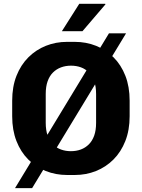

<svg xmlns="http://www.w3.org/2000/svg" viewBox="-20 -916 750 1016"><path d="M335 10Q275 10 222.2 -11Q169.5 -32 129.5 -72Q89.5 -112 67 -169.8Q44.5 -227.5 44.5 -301V-383.5Q44.5 -457 67.2 -514.8Q90 -572.5 130 -612.5Q170 -652.5 222.5 -673.5Q275 -694.5 334.5 -694.5H375.5Q436 -694.5 488.5 -673.5Q541 -652.5 581 -612.5Q621 -572.5 643.5 -514.8Q666 -457 666 -383.5V-301Q666 -227.5 643.2 -169.8Q620.5 -112 580.5 -72Q540.5 -32 488 -11Q435.5 10 376 10ZM355 -116Q384 -116 408 -125Q432 -134 450.2 -152.2Q468.5 -170.5 478.5 -198.5Q488.5 -226.5 488.5 -265.5V-418.5Q488.5 -457.5 478.5 -485.8Q468.5 -514 450.2 -532.5Q432 -551 408 -559.8Q384 -568.5 355.5 -568.5Q327.5 -568.5 303 -559.5Q278.5 -550.5 260.2 -532.2Q242 -514 232 -486Q222 -458 222 -419V-266Q222 -227 232 -198.8Q242 -170.5 260.2 -152Q278.5 -133.5 302.8 -124.8Q327 -116 355 -116ZM59.5 79.5 556.5 -739.5H647L150 79.5ZM307.5 -751 399.5 -896H537L538 -893L416.5 -751Z"/></svg>

Font: Chivo Medium
Style: Regular
Weight: 500
Designer: Hector Gatti
Foundry: Omnibus-Type
Version: Version 2.002